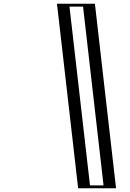

<svg xmlns="http://www.w3.org/2000/svg" viewBox="-20 -880 693 1020"><path d="M306.9 -860 419.3 120H572.3L459.9 -860ZM324.9 -845H445.4L554.3 105H433.9ZM324.9 -845 433.9 105H554.3L445.4 -845ZM306.9 -860H459.9L572.3 120H419.3ZM349.1 -845H421.2L530.1 105H458.1ZM282.7 -860 395.1 120H596.5L484.2 -860Z"/></svg>

Font: Hussar Outliner
Style: Obl
Weight: 700
Foundry: Cannot Into Space Fonts
Version: Version 0.92